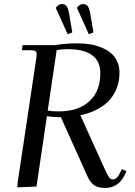

<svg xmlns="http://www.w3.org/2000/svg" viewBox="-20 -926 670 953"><path d="M65.9 3.9 67.9 -22 160.2 -637.2Q162.1 -650.9 162.1 -655.8Q162.1 -668.5 155.3 -672.6Q148.4 -676.8 129.9 -676.8H88.9L91.8 -702.1H252.9Q307.1 -710.9 361.8 -710.9Q394.5 -710.9 423.8 -706.5Q453.1 -702.1 481 -691.2Q508.8 -680.2 528.8 -664.1Q548.8 -647.9 561 -622.8Q573.2 -597.7 573.2 -565.9Q573.2 -528.3 562 -495.4Q550.8 -462.4 527.8 -434.3Q504.9 -406.2 467 -385.5Q429.2 -364.7 378.9 -354L502.9 -80.1Q514.2 -55.2 522 -45.2Q529.8 -35.2 540 -35.2Q559.1 -35.2 574.2 -64.9L585 -86.9L607.9 -76.2L597.2 -54.2Q565.9 6.8 501 6.8Q468.8 6.8 449 -5.6Q429.2 -18.1 415 -48.8L282.2 -344.2H270Q249.5 -344.2 212.9 -349.1L161.1 0ZM216.8 -377Q242.2 -373 270 -373Q369.6 -373 423.8 -423.6Q478 -474.1 478 -562Q478 -682.1 315.9 -682.1Q303.7 -682.1 290 -680.9Q276.4 -679.7 268.6 -678.2L261.2 -676.8ZM256.8 -887.2Q270 -905.8 287.1 -905.8Q302.7 -905.8 310.8 -895Q318.8 -884.3 323.2 -856.9L338.9 -765.1L315.9 -755.9ZM361.8 -887.2Q375 -905.8 392.1 -905.8Q407.7 -905.8 415.8 -895Q423.8 -884.3 428.2 -856.9L443.8 -765.1L420.9 -755.9Z"/></svg>

Font: Dihjauti S
Style: Bold Italic
Weight: 700
Italic angle: -9°
Designer: T. Christopher White
Version: Version 3.0.0